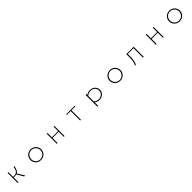

<svg xmlns="http://www.w3.org/2000/svg" viewBox="1073 -3624 6853 6853"><g transform="rotate(-45 4500.0 -197.0)"><path d="M327 -490V21H366V-215C422 -217 469 -221 510 -230L657 21H706L544 -245C624 -285 644 -363 671 -490H631C596 -300 562 -248 366 -248V-490Z M1227 -235C1227 -97 1333 33 1500 33C1667 33 1773 -97 1773 -235C1773 -373 1667 -503 1500 -503C1333 -503 1227 -373 1227 -235ZM1500 -4C1361 -4 1269 -117 1269 -235C1269 -353 1361 -466 1500 -466C1639 -466 1731 -353 1731 -235C1731 -117 1639 -4 1500 -4Z M2304 -490V21H2344V-235H2656V21H2696V-490H2656V-268H2344V-490Z M3480 -457V21H3520V-457H3714V-490H3286V-457Z M4265 -490V109H4307V-70C4349 -35 4413 -8 4487 -8C4647 -8 4759 -118 4759 -258C4759 -395 4647 -503 4488 -503C4412 -503 4347 -474 4307 -441V-490ZM4307 -117V-396C4348 -437 4412 -467 4488 -467C4630 -467 4717 -370 4717 -258C4717 -139 4626 -45 4487 -45C4413 -45 4346 -74 4307 -117Z M5227 -235C5227 -97 5333 33 5500 33C5667 33 5773 -97 5773 -235C5773 -373 5667 -503 5500 -503C5333 -503 5227 -373 5227 -235ZM5500 -4C5361 -4 5269 -117 5269 -235C5269 -353 5361 -466 5500 -466C5639 -466 5731 -353 5731 -235C5731 -117 5639 -4 5500 -4Z M6251 21H6296C6327 -31 6361 -156 6362 -283L6363 -458H6653V21H6693V-490H6321C6322 -473 6322 -427 6322 -382C6322 -235 6320 -99 6251 21Z M7304 -490V21H7344V-235H7656V21H7696V-490H7656V-268H7344V-490Z M8227 -235C8227 -97 8333 33 8500 33C8667 33 8773 -97 8773 -235C8773 -373 8667 -503 8500 -503C8333 -503 8227 -373 8227 -235ZM8500 -4C8361 -4 8269 -117 8269 -235C8269 -353 8361 -466 8500 -466C8639 -466 8731 -353 8731 -235C8731 -117 8639 -4 8500 -4Z"/></g></svg>

Font: LINE Seed JP_OTF Thin
Style: Regular
Weight: 250
Designer: LY Corporation & Fontrix & Fontworks
Version: Version 1.007